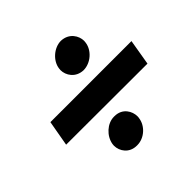

<svg xmlns="http://www.w3.org/2000/svg" viewBox="-161 -805 958 958"><g transform="rotate(-45 318.5 -326.0)"><path d="M285 -554C285 -550 284 -546 284 -543C284 -506 311 -463 365 -461C416 -461 464 -503 470 -552C470 -556 471 -560 471 -563C471 -598 445 -643 389 -645C340 -645 291 -602 285 -554ZM41 -260 614 -259 637 -395H65ZM207 -99C207 -95 206 -92 206 -88C206 -48 235 -7 287 -7C288 -7 290 -7 291 -7C340 -7 386 -48 392 -97C393 -101 393 -105 393 -109C393 -143 369 -190 312 -190C311 -190 310 -190 308 -190C261 -190 215 -148 207 -99Z"/></g></svg>

Font: Jost
Style: Bold Italic
Weight: 700
Italic angle: -5°
Version: Version 3.710